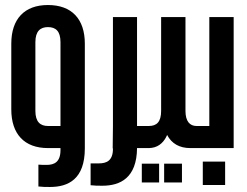

<svg xmlns="http://www.w3.org/2000/svg" viewBox="-20 -590 983 765"><path d="M171 -570C77 -570 25 -514 25 -416V-154C25 -56 77 0 171 0H221V8C221 55 197 67 166 67C156 67 143 67 133 66V153C149 155 162 155 179 155C252 155 318 124 318 1V-416C318 -514 266 -570 171 -570ZM221 -88H171C141 -88 121 -104 121 -148V-422C121 -466 141 -482 171 -482C202 -482 221 -466 221 -422Z M341 148C357 150 370 150 388 150C459 150 525 119 526 0H576C578 0 579 -1 579 -3V-85C579 -87 578 -88 576 -88H526V-522H430V-88L429 0L430 3C430 50 405 61 374 61C364 61 351 61 341 61Z M572 -88C570 -88 569 -87 569 -85V-3C569 -1 570 0 572 0C642 0 659 -76 659 -120L646 -52C664 -18 695 0 738 0H769C771 0 772 -1 772 -3V-85C772 -87 771 -88 769 -88H763C736 -88 719 -107 719 -148V-522H622V-148C622 -104 604 -88 573 -88ZM545 62V137H614V62ZM634 62V137H705V62Z M767 -88C763 -88 762 -86 762 -83V-5C762 -2 763 0 767 0H911V-522H814V-88ZM788 54V147H877V54Z"/></svg>

Font: Modon Arabic
Style: Bold
Weight: 700
Designer: Ahmedzaza
Foundry: Ahmedzaza
Version: Version 2.010